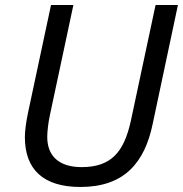

<svg xmlns="http://www.w3.org/2000/svg" viewBox="-20 -734 728 764"><path d="M79 -188C79 -61 151 10 300 10C474 10 556 -86 588 -243L688 -714H599L500 -250C473 -131 424 -69 305 -69C214 -69 168 -114 168 -189C168 -210 172 -247 179 -278L272 -714H183L91 -283C83 -244 79 -211 79 -188Z"/></svg>

Font: BC Sans
Style: Italic
Weight: 400
Italic angle: -12°
Designer: Monotype Design Team
Designer: Province of B.C.
Foundry: Monotype Imaging Inc.
Version: Version 2.000;GOOG;noto-source:20170915:90ef993387c0